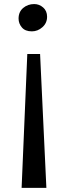

<svg xmlns="http://www.w3.org/2000/svg" viewBox="-20 -768 325 946"><path d="M86.5 157.5 114.5 -502H177.5L208.5 157.5ZM148.5 -748Q173.5 -748 192.8 -731Q212 -714 212 -685.5Q212 -654.5 189 -634Q166 -613.5 137 -613.5Q104 -613.5 87.8 -632.8Q71.5 -652 71.5 -676.5Q71.5 -709.5 94.2 -728.8Q117 -748 148.5 -748Z"/></svg>

Font: Merriweather 24pt
Style: Regular
Weight: 400
Designer: Eben Sorkin
Foundry: Eben Sorkin
Version: Version 2.100